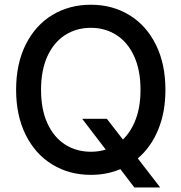

<svg xmlns="http://www.w3.org/2000/svg" viewBox="-20 -737 775 820"><path d="M436.5 -229.5 504.9 -141.1Q540.5 -175.3 560.3 -229Q580.1 -282.7 580.1 -353.5Q580.1 -437.5 552.7 -497.1Q525.4 -556.6 477.3 -587.4Q429.2 -618.2 368.2 -618.2Q306.6 -618.2 258.3 -587.4Q210 -556.6 182.6 -497.1Q155.3 -437.5 155.3 -353.5Q155.3 -269.5 182.6 -210Q210 -150.4 258.3 -119.6Q306.6 -88.9 368.2 -88.9Q402.3 -88.9 431.6 -98.1L331.1 -229.5ZM568.4 -60.5 664.1 63.5H553.7L494.1 -14.6Q436.5 9.8 368.2 9.8Q275.9 9.8 203.4 -34.4Q130.9 -78.6 89.8 -160.9Q48.8 -243.2 48.8 -353.5Q48.8 -464.4 89.8 -546.6Q130.9 -628.9 203.4 -672.9Q275.9 -716.8 368.2 -716.8Q459.5 -716.8 532 -672.9Q604.5 -628.9 645.5 -546.6Q686.5 -464.4 686.5 -353.5Q686.5 -257.8 655.5 -182.9Q624.5 -107.9 568.4 -60.5Z"/></svg>

Font: Pretendard Medium
Style: Regular
Weight: 500
Designer: Base glyphs from Inter by Rasmus Andersson; Hangeul glyphs from Noto Sans CJK(Source Han Sans) by Jang Soo-young and Kan
Foundry: Kil Hyung-jin
Version: Version 1.309